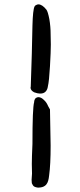

<svg xmlns="http://www.w3.org/2000/svg" viewBox="-20 -733 368 887"><path d="M145.5 -709Q152.3 -712.9 157.2 -712.9Q174.8 -712.9 194.3 -688.5Q201.2 -679.7 208 -644.5Q213.9 -610.4 213.9 -574.2Q214.8 -557.6 214.8 -526.9Q214.8 -496.1 210.9 -427.2Q207 -358.4 201.2 -334Q199.2 -318.4 190.4 -309.6Q181.6 -300.8 167 -300.8Q165 -300.8 163.1 -300.8Q154.3 -300.8 137.7 -306.6Q121.1 -315.4 121.1 -328.1Q121.1 -331.1 122.1 -333Q127.9 -494.1 129.9 -615.2Q131.8 -687.5 139.6 -703.1Q141.6 -707 145.5 -709ZM157.2 -284.2Q170.9 -284.2 184.6 -269.5Q195.3 -259.8 202.1 -243.2L210.9 -227.5Q213.9 -85 213.9 -60.5Q213.9 27.3 207 77.1Q204.1 106.4 195.3 117.2L192.4 121.1Q182.6 130.9 168 132.8Q163.1 133.8 157.7 133.8Q152.3 133.8 145.5 131.8Q133.8 128.9 129.9 119.1L127 113.3Q126 107.4 126 97.7Q126 87.9 127.9 69.3Q127 54.7 127 24.9Q127 -4.9 129.9 -68.4Q129.9 -235.4 137.7 -260.7Q137.7 -272.5 145.5 -280.3Q152.3 -284.2 157.2 -284.2Z"/></svg>

Font: JasonHandwriting2
Style: SemiBold
Weight: 600
Version: Version 1.04.7